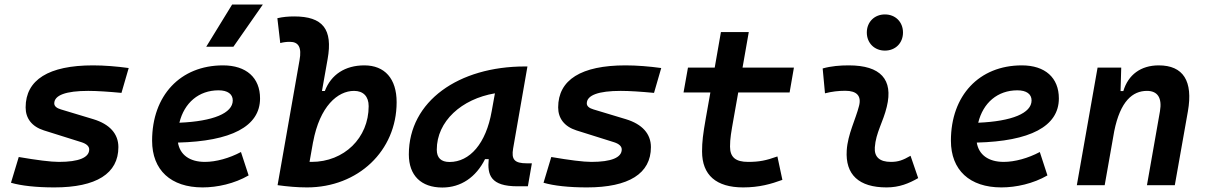

<svg xmlns="http://www.w3.org/2000/svg" viewBox="-20 -815 5313 845"><path d="M219.2 9.8C404.3 9.8 501 -51.3 501 -167.5C501 -226.1 462.9 -268.6 390.6 -290.5L248 -333.5C229.5 -338.9 218.8 -347.7 218.8 -359.9C218.8 -396 270 -415 368.2 -415C406.7 -415 457.5 -411.6 514.6 -406.2L546.4 -515.6C493.2 -522.9 439 -527.3 389.2 -527.3C194.3 -527.3 92.8 -463.9 92.8 -342.3C92.8 -294.4 119.6 -258.3 172.9 -241.2L338.9 -189C360.4 -182.1 372.6 -171.4 372.6 -157.2C372.6 -121.6 326.7 -102.5 239.3 -102.5C203.1 -102.5 142.1 -110.4 62.5 -124L28.3 -10.7C73.2 2.4 139.2 9.8 219.2 9.8Z M881.8 -102.5C814.5 -102.5 772 -133.8 763.2 -187.5C996.1 -193.4 1124.5 -257.8 1124.5 -381.8C1124.5 -473.1 1064 -527.3 961.4 -527.3C773.9 -527.3 649.4 -395 649.4 -195.8C649.4 -66.4 731.9 9.8 871.6 9.8C936.5 9.8 1011.7 -6.8 1074.2 -43L1040.5 -146C989.3 -118.7 930.7 -102.5 881.8 -102.5ZM887.7 -609.4H1007.3L1136.7 -794.9H1001.5ZM769.5 -274.9C791 -362.8 855 -417.5 941.9 -417.5C981.9 -417.5 1004.4 -400.9 1004.4 -373C1004.4 -316.9 918 -281.2 769.5 -274.9Z M1331.1 9.8C1556.2 9.8 1725.6 -151.4 1725.6 -365.2C1725.6 -468.8 1673.3 -527.3 1583.5 -527.3C1499 -527.3 1437 -486.8 1409.7 -414.6H1397L1421.9 -555.2C1445.3 -686.5 1400.9 -742.7 1274.9 -742.7C1250 -742.7 1225.1 -740.7 1200.7 -734.9L1213.4 -625.5C1227.5 -629.4 1241.7 -630.9 1255.9 -630.9C1293.9 -630.9 1308.6 -606.4 1298.3 -550.3L1201.7 -0.5H1202.1V0C1245.6 5.9 1287.6 9.8 1331.1 9.8ZM1358.4 -193.4 1357.9 -189.5C1387.2 -347.7 1466.3 -415 1538.1 -415C1579.1 -415 1602.5 -390.6 1602.5 -347.7C1602.5 -208 1494.6 -102.5 1351.1 -102.5C1348.1 -102.5 1345.2 -102.5 1342.3 -102.5Z M1926.8 10.3C2008.3 10.3 2074.7 -34.7 2114.7 -114.7H2130.9C2124 -44.9 2139.2 4.9 2257.3 4.9H2303.2L2320.8 -96.2H2298.8C2243.7 -96.2 2230 -113.3 2238.3 -161.6L2301.3 -522.5H2290C1999 -522.5 1779.3 -370.1 1779.3 -135.3C1779.3 -43 1833 10.3 1926.8 10.3ZM1958.5 -102.1C1921.4 -102.1 1902.3 -120.1 1902.3 -156.2C1902.3 -281.2 2011.2 -379.4 2158.2 -404.3L2144 -325.7C2119.1 -183.1 2047.4 -102.1 1958.5 -102.1Z M2563 9.8C2748 9.8 2844.7 -51.3 2844.7 -167.5C2844.7 -226.1 2806.6 -268.6 2734.4 -290.5L2591.8 -333.5C2573.2 -338.9 2562.5 -347.7 2562.5 -359.9C2562.5 -396 2613.8 -415 2711.9 -415C2750.5 -415 2801.3 -411.6 2858.4 -406.2L2890.1 -515.6C2836.9 -522.9 2782.7 -527.3 2732.9 -527.3C2538.1 -527.3 2436.5 -463.9 2436.5 -342.3C2436.5 -294.4 2463.4 -258.3 2516.6 -241.2L2682.6 -189C2704.1 -182.1 2716.3 -171.4 2716.3 -157.2C2716.3 -121.6 2670.4 -102.5 2583 -102.5C2546.9 -102.5 2485.8 -110.4 2406.2 -124L2372.1 -10.7C2417 2.4 2482.9 9.8 2563 9.8Z M3250.5 9.8C3321.8 9.8 3374 -5.4 3423.3 -23.4L3401.4 -126.5C3351.1 -108.4 3320.8 -102.5 3272.5 -102.5C3217.3 -102.5 3192.9 -123 3192.9 -169.9C3192.9 -206.1 3197.8 -231.9 3209 -295.4L3229 -408.2H3455.1L3474.1 -517.6H3248L3275.4 -673.8H3152.8L3125.5 -517.6H3007.8L2988.3 -408.2H3106.4L3086.4 -295.4C3073.7 -223.1 3069.8 -191.4 3069.8 -148.4C3069.8 -44.4 3132.3 9.8 3250.5 9.8Z M3987.3 -129.4C3953.6 -109.9 3933.1 -102.5 3900.9 -102.5C3851.6 -102.5 3827.1 -124 3830.1 -166.5C3834.5 -231 3867.2 -278.8 3882.8 -345.2C3912.1 -465.3 3855.5 -527.3 3715.8 -527.3C3677.2 -527.3 3638.7 -524.4 3600.6 -513.7L3610.8 -404.3C3640.6 -412.1 3670.4 -415.5 3700.2 -415.5C3751 -415.5 3772 -392.6 3760.7 -349.1C3746.1 -290.5 3710.9 -224.1 3706.5 -153.3C3699.7 -46.4 3759.8 9.8 3881.8 9.8C3939 9.8 3981 -8.3 4021 -31.2ZM3874.5 -592.3C3920.9 -592.3 3954.1 -625.5 3954.1 -671.9C3954.1 -718.3 3920.9 -751.5 3874.5 -751.5C3828.6 -751.5 3794.9 -718.3 3794.9 -671.9C3794.9 -625.5 3828.6 -592.3 3874.5 -592.3Z M4397.5 -102.5C4330.1 -102.5 4287.6 -133.8 4278.8 -187.5C4511.7 -193.4 4640.1 -257.8 4640.1 -381.8C4640.1 -473.1 4579.6 -527.3 4477.1 -527.3C4289.6 -527.3 4165 -395 4165 -195.8C4165 -66.4 4247.6 9.8 4387.2 9.8C4452.1 9.8 4527.3 -6.8 4589.8 -43L4556.2 -146C4504.9 -118.7 4446.3 -102.5 4397.5 -102.5ZM4285.2 -274.9C4306.6 -362.8 4370.6 -417.5 4457.5 -417.5C4497.6 -417.5 4520 -400.9 4520 -373C4520 -316.9 4433.6 -281.2 4285.2 -274.9Z M4719.2 0H4841.8L4883.8 -237.8C4910.6 -370.1 4964.8 -415 5027.8 -415C5074.7 -415 5095.2 -384.3 5085 -325.2L5027.8 0H5150.4L5208 -325.2C5231.4 -458.5 5187.5 -527.3 5079.6 -527.3C5001 -527.3 4945.3 -486.3 4923.8 -414.1H4911.6L4914.6 -517.6H4810.5Z"/></svg>

Font: Cascadia Mono SemiBold
Style: Italic
Weight: 600
Italic angle: -10°
Monospace: yes
Designer: Aaron Bell
Foundry: Saja Typeworks
Version: Version 2404.023